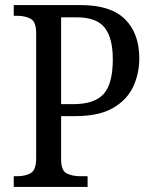

<svg xmlns="http://www.w3.org/2000/svg" viewBox="-20 -734 600 754"><path d="M34 0V-42H48Q79 -42 100.5 -54Q122 -66 122 -114V-604Q122 -649 100 -660.5Q78 -672 48 -672H34V-714H297Q415 -714 471 -658.5Q527 -603 527 -505Q527 -445 503 -393.5Q479 -342 424 -310Q369 -278 276 -278H220V-109Q220 -64 242 -53Q264 -42 295 -42H324V0ZM268 -325Q351 -325 387 -365Q423 -405 423 -501Q423 -585 391 -625.5Q359 -666 281 -666H220V-325Z"/></svg>

Font: Noto Serif Lao SemCond
Style: Regular
Weight: 400
Width: 4
Designer: Monotype Design Team
Foundry: Monotype Imaging Inc.
Version: Version 2.004; ttfautohint (v1.8.4.7-5d5b)